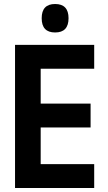

<svg xmlns="http://www.w3.org/2000/svg" viewBox="-20 -938 540 958"><path d="M322 -847Q322 -918 255 -918Q188 -918 188 -847Q188 -776 255 -776Q322 -776 322 -847ZM450 0V-119H183V-302H432V-421H183V-595H450V-714H55V0Z"/></svg>

Font: Noto Sans Mono UI Condensed
Style: Bold
Weight: 700
Width: 3
Designer: Monotype Design team
Foundry: Monotype Imaging Inc.
Version: 1.000